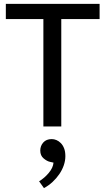

<svg xmlns="http://www.w3.org/2000/svg" viewBox="-20 -650 541 987"><path d="M492 -630V-552H295V0H203V-552H10V-630ZM237 182Q222 179 204.5 164.5Q187 150 187 124Q187 100 202.5 82.5Q218 65 246 65Q258 65 270 70Q282 75 292.5 85.5Q303 96 309.5 112.5Q316 129 316 153Q316 176 308 199.5Q300 223 285 245Q270 267 250 285.5Q230 304 206 317L181 282Q209 265 231 238.5Q253 212 255 186Z"/></svg>

Font: Mukta Malar
Style: Regular
Weight: 400
Designer: Aadarsh Rajan, Girish Dalvi, Yashodeep Gholap
Foundry: Ek Type
Version: Version 2.538;PS 1.000;hotconv 16.6.51;makeotf.lib2.5.65220;